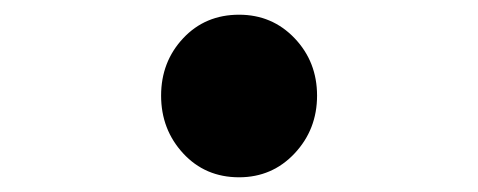

<svg xmlns="http://www.w3.org/2000/svg" viewBox="-20 -507 650 261"><path d="M305 -266Q259 -266 229 -298.5Q199 -331 199 -377Q199 -423 229 -455Q259 -487 305 -487Q350 -487 380.5 -455Q411 -423 411 -377Q411 -331 380.5 -298.5Q350 -266 305 -266Z"/></svg>

Font: Noto Sans KR Thin Black
Style: Regular
Weight: 900
Version: Version 2.004-H2;hotconv 1.0.118;makeotfexe 2.5.65603